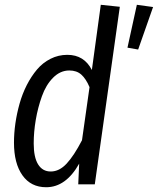

<svg xmlns="http://www.w3.org/2000/svg" viewBox="-20 -766 656 798"><path d="M398.9 -746.1 478 -737.8 374 0H305.2L309.1 -85.9Q253.9 12.2 171.9 12.2Q108.4 12.2 73.2 -37.4Q38.1 -86.9 38.1 -172.9Q38.1 -211.9 43.9 -252.9Q49.8 -293.9 61.3 -335Q72.8 -376 91.3 -412.4Q109.9 -448.7 133.8 -477.1Q157.7 -505.4 190.2 -521.7Q222.7 -538.1 259.8 -538.1Q329.6 -538.1 361.8 -475.1ZM548.8 -746.1 616.2 -736.8 554.2 -560.1 509.8 -567.9ZM268.1 -473.1Q230.5 -473.1 200.7 -443.1Q170.9 -413.1 154.1 -365.7Q137.2 -318.4 128.7 -268.1Q120.1 -217.8 120.1 -169.9Q120.1 -112.3 138.4 -82.8Q156.7 -53.2 190.9 -53.2Q226.6 -53.2 257.1 -86.2Q287.6 -119.1 320.8 -183.1L352.1 -403.8Q337.4 -438.5 318.1 -455.8Q298.8 -473.1 268.1 -473.1Z"/></svg>

Font: Fira Sans Compressed Book
Style: Italic
Weight: 350
Width: 3
Italic angle: -8°
Designer: Carrois Corporate & Edenspiekermann AG
Foundry: Carrois Corporate GbR & Edenspiekermann AG
Version: Version 4.203;PS 004.203;hotconv 1.0.88;makeotf.lib2.5.64775